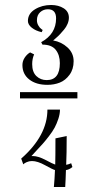

<svg xmlns="http://www.w3.org/2000/svg" viewBox="-20 -749 390 769"><path d="M73.2 -90.8 64.9 -113.8Q169.9 -206.1 169.9 -310.1H220.2Q220.2 -292.5 213.6 -272.7Q207 -252.9 198.7 -237.5Q190.4 -222.2 175.5 -202.9Q160.6 -183.6 151.1 -173.1Q141.6 -162.6 125.7 -145.5Q109.9 -128.4 106 -124H111.8Q132.8 -124 162.6 -108.2Q192.4 -92.3 201.2 -89.8Q202.1 -122.1 202.1 -194.8L247.1 -204.1Q247.1 -133.8 245.1 -88.9Q253.9 -90.3 265.1 -95.2L270 -80.1Q257.3 -69.3 244.1 -67.9Q244.1 -52.7 242.7 -29.1Q241.2 -5.4 241.2 0H195.8Q198.7 -31.2 200.2 -67.9Q190.9 -70.3 160.6 -87.2Q130.4 -104 107.9 -104Q96.7 -104 86.9 -99.6Q77.1 -95.2 73.2 -90.8ZM60.1 -355V-379.9H290V-355ZM149.9 -570.3 145 -580.1Q204.6 -612.8 204.6 -675.3Q204.6 -711.9 171.9 -711.9Q153.8 -711.9 140.9 -700.2Q127.9 -688.5 127.9 -668Q127.9 -656.2 133.8 -646.5Q139.6 -636.7 145.5 -632.8L150.9 -628.9L147 -620.1Q123 -625.5 107.4 -637.9Q91.8 -650.4 91.8 -665Q91.8 -694.3 120.1 -711.7Q148.4 -729 184.6 -729Q214.4 -729 235.1 -715.8Q255.9 -702.6 255.9 -678.2Q255.9 -666 250.7 -653.6Q245.6 -641.1 236.3 -630.1Q227.1 -619.1 220 -611.6Q212.9 -604 203.1 -595.7Q193.4 -587.4 192.9 -586.9Q225.6 -581.5 250.2 -559.1Q274.9 -536.6 274.9 -503.9Q274.9 -471.7 258.5 -449.5Q242.2 -427.2 219.5 -418.2Q196.8 -409.2 169.9 -409.2Q124.5 -409.2 97.2 -430.7Q69.8 -452.1 69.8 -488.3Q69.8 -504.4 78.9 -518.1Q87.9 -531.7 100.6 -539.1L116.7 -531.2Q108.9 -513.7 108.9 -492.2Q108.9 -460.4 125.7 -444.3Q142.6 -428.2 167 -428.2Q219.7 -428.2 219.7 -496.1Q219.7 -528.8 203.1 -549.6Q186.5 -570.3 149.9 -570.3Z"/></svg>

Font: Rochester
Style: Regular
Weight: 400
Designer: Gillian Fisher
Foundry: Font Diner, Inc DBA Sideshow
Version: Version 1.005